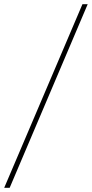

<svg xmlns="http://www.w3.org/2000/svg" viewBox="-68 -818 437 913"><path d="M324 -798H349L-22 75H-48Z"/></svg>

Font: Bitter Pro ExtraLight
Style: Italic
Weight: 275
Italic angle: -9°
Designer: Sol Matas, and Bitter project Authors
Foundry: Sol Matas
Version: Version 1.010